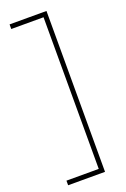

<svg xmlns="http://www.w3.org/2000/svg" viewBox="-165 -767 644 978"><g transform="rotate(-20 156.5 -278.0)"><path d="M25 158V133H200V-689H25V-714H225V158Z"/></g></svg>

Font: Noto Sans Thai Looped UI Thin
Style: Regular
Weight: 100
Designer: Cadson Demak Team
Foundry: Cadson Demak Co., Ltd.
Version: Version 1.000; ttfautohint (v1.8.4.7-5d5b)